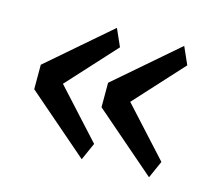

<svg xmlns="http://www.w3.org/2000/svg" viewBox="-69 -572 650 576"><g transform="rotate(15 256.5 -284.0)"><path d="M461 -134 324 -284 461 -434 437 -488 245 -322V-246L437 -80ZM252 -134 115 -284 252 -434 228 -488 36 -322V-246L228 -80Z"/></g></svg>

Font: LVC Sans
Style: Regular
Weight: 400
Designer: Mike Abbink, Paul van der Laan, Pieter van Rosmalen
Foundry: Bold Monday
Version: Version 3.0